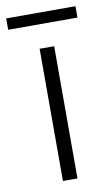

<svg xmlns="http://www.w3.org/2000/svg" viewBox="-97 -674 414 715"><g transform="rotate(-10 110.0 -316.5)"><path d="M82 0H137V-500H82ZM-21 -590H241V-633H-21Z"/></g></svg>

Font: Uncut Sans Light
Style: Regular
Weight: 300
Designer: Kasper Nordkvist
Foundry: UNCUT.wtf
Version: Version 1.304;Glyphs 3.2 (3246)